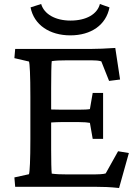

<svg xmlns="http://www.w3.org/2000/svg" viewBox="-20 -935 697 961"><path d="M576 6 625 -169 571 -178 509 -67C496 -63 478 -62 426 -62H318C285 -62 261 -63 239 -66C237 -81 236 -135 236 -186V-322C254 -323 272 -324 288 -324H374C400 -324 421 -322 430 -320L444 -240H496V-470H444L430 -389C421 -387 400 -386 374 -386H288C272 -386 254 -387 236 -387V-494C236 -553 237 -618 239 -629C259 -632 281 -633 312 -633H440C458 -633 473 -632 487 -628L526 -530L581 -537L557 -695C511 -692 466 -690 432 -690H56L52 -644L125 -627C129 -618 132 -556 132 -452V-237C132 -135 129 -74 125 -63L52 -47L56 0H459C492 0 531 1 576 6ZM133 -898C150 -810 229 -758 332 -758C436 -758 511 -810 528 -898L480 -915C467 -864 412 -832 333 -832C257 -832 201 -864 186 -915Z"/></svg>

Font: TPK Tissa Web Medium
Style: Regular
Weight: 500
Designer: Jacques Le Bailly, Suppakit Chalermlarp | Katatrad Co.,Ltd.
Foundry: Jacques Le Bailly, Cadson Demak Co.,Ltd.
Version: Version 5.000;Glyphs 3.1.2 (3151)